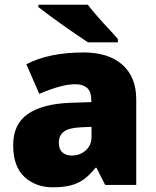

<svg xmlns="http://www.w3.org/2000/svg" viewBox="-20 -786 663 816"><path d="M336 -563Q441 -563 500 -511Q559 -459 559 -363V0H427L390 -73H386Q363 -44 338.5 -25.5Q314 -7 282 1.5Q250 10 204 10Q132 10 84 -34Q36 -78 36 -169Q36 -258 97.5 -301Q159 -344 276 -349L368 -352V-360Q368 -397 350 -412.5Q332 -428 301 -428Q268 -428 228 -416.5Q188 -405 147 -387L92 -513Q140 -538 200.5 -550.5Q261 -563 336 -563ZM325 -245Q273 -243 251.5 -226.5Q230 -210 230 -180Q230 -152 245 -138.5Q260 -125 285 -125Q320 -125 344.5 -147Q369 -169 369 -204V-247ZM353 -766Q370 -744 393.5 -717Q417 -690 441 -664.5Q465 -639 481 -620V-606H354Q334 -619 305.5 -638.5Q277 -658 246.5 -679.5Q216 -701 188.5 -721.5Q161 -742 143 -756V-766Z"/></svg>

Font: Noto Sans Ethiopic Black
Style: Regular
Weight: 900
Designer: Monotype Design Team
Foundry: Monotype Imaging Inc.
Version: Version 2.102; ttfautohint (v1.8.4.7-5d5b)